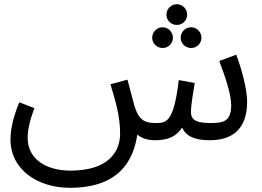

<svg xmlns="http://www.w3.org/2000/svg" viewBox="-20 -664 1249 916"><path d="M824 -545C851 -545 873 -567 873 -594C873 -621 851 -644 824 -644C796 -644 774 -621 774 -594C774 -567 796 -545 824 -545ZM756 -435C783 -435 805 -457 805 -484C805 -511 783 -534 756 -534C728 -534 706 -511 706 -484C706 -457 728 -435 756 -435ZM892 -435C919 -435 941 -457 941 -484C941 -511 919 -534 892 -534C864 -534 842 -511 842 -484C842 -457 864 -435 892 -435ZM313 232C549 232 617 101 635 -22C654 -6 681 5 720 5C783 5 820 -13 849 -55C868 -14 908 5 981 5C1083 5 1159 -43 1159 -179C1159 -239 1132 -338 1107 -403L1026 -373C1055 -297 1083 -213 1083 -163C1083 -82 1043 -77 982 -77C903 -77 891 -101 891 -130C891 -164 903 -232 909 -268L833 -282C809 -86 777 -77 725 -77C674 -77 643 -87 621 -160C615 -181 609 -208 588 -284L507 -262C530 -183 553 -114 553 -26C553 59 498 150 316 150C203 150 112 97 112 -6C112 -46 123 -92 144 -148L72 -176C43 -105 30 -47 30 1C30 147 162 232 313 232Z"/></svg>

Font: Noto Sans Arabic
Style: Regular
Weight: 400
Designer: Monotype Design Team, Nadine Chahine, Nizar Qandah and Khaled Hosny
Foundry: Monotype Imaging Inc.
Version: Version 2.012